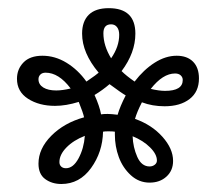

<svg xmlns="http://www.w3.org/2000/svg" viewBox="-20 -736 539 475"><path d="M22 -541Q22 -564.9 38.1 -581.5Q54.2 -598.1 85 -598.1Q116.2 -598.1 144.5 -580.8Q172.9 -563.5 193.8 -534.2Q220.2 -552.2 224.1 -556.2Q183.1 -605 183.1 -652.8Q183.1 -683.1 199.7 -699.5Q216.3 -715.8 249 -715.8Q314.9 -715.8 314.9 -652.8Q314.9 -605.5 280.8 -560.1Q292 -548.8 313 -534.2Q335.4 -563.5 362.5 -580.8Q389.6 -598.1 417 -598.1Q442.9 -598.1 457.5 -583.5Q472.2 -568.8 472.2 -542Q472.2 -508.8 449 -491Q425.8 -473.1 387.2 -473.1Q356.9 -473.1 331.1 -482.9Q318.8 -459 314 -441.9Q355.5 -427.2 381.8 -397.7Q408.2 -368.2 408.2 -337.9Q408.2 -314 391.8 -299.1Q375.5 -284.2 350.1 -284.2Q323.7 -284.2 303.7 -302.5Q283.7 -320.8 273.9 -347.4Q264.2 -374 264.2 -402.8V-410.2Q259.3 -411.1 248 -411.1Q238.8 -411.1 234.9 -410.2Q233.9 -359.9 205.3 -320.3Q176.8 -280.8 131.8 -280.8Q108.4 -280.8 91.8 -293Q75.2 -305.2 75.2 -331.1Q75.2 -368.2 106.9 -400.1Q138.7 -432.1 188 -445.8Q185.5 -457.5 174.8 -483.9Q143.1 -474.1 116.2 -474.1Q76.7 -474.1 49.3 -491.7Q22 -509.3 22 -541ZM75.2 -540Q75.2 -526.9 87.2 -519.5Q99.1 -512.2 119.1 -512.2Q134.3 -512.2 154.8 -517.1Q125.5 -556.2 92.8 -556.2Q84.5 -556.2 79.8 -551.5Q75.2 -546.9 75.2 -540ZM127 -335Q127 -328.1 131.3 -324Q135.7 -319.8 143.1 -319.8Q161.1 -319.8 174.3 -344.2Q187.5 -368.7 189.9 -399.9Q162.1 -389.2 144.5 -371.3Q127 -353.5 127 -335ZM213.9 -501Q226.6 -472.7 230 -453.1Q235.8 -454.1 246.1 -454.1Q255.4 -454.1 271 -452.1Q276.9 -472.7 291 -500Q281.2 -505.4 251 -527.8Q233.4 -512.7 213.9 -501ZM235.8 -653.8Q235.8 -623 254.9 -591.8Q274.9 -620.6 274.9 -649.9Q274.9 -662.1 269.5 -668.9Q264.2 -675.8 254.9 -675.8Q235.8 -675.8 235.8 -653.8ZM308.1 -398.9Q309.1 -371.6 319.6 -347.9Q330.1 -324.2 350.1 -324.2Q357.4 -324.2 362.8 -328.4Q368.2 -332.5 368.2 -338.9Q368.2 -354.5 351.3 -371.3Q334.5 -388.2 308.1 -398.9ZM353 -516.1Q373.5 -511.2 388.2 -511.2Q432.1 -511.2 432.1 -538.1Q432.1 -544.9 427 -549.6Q421.9 -554.2 413.1 -554.2Q382.8 -554.2 353 -516.1Z"/></svg>

Font: Arima
Style: Bold
Weight: 700
Designer: Joana Correia and Natanael Gama
Foundry: NDISCOVER
Version: Version 1.100;Glyphs 3.1.2 (3151)